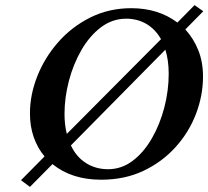

<svg xmlns="http://www.w3.org/2000/svg" viewBox="-20 -690 814 750"><path d="M97 40 62 14 154 -79Q127 -111 112 -153.5Q97 -196 97 -247Q97 -320 126 -393Q155 -466 208 -526Q261 -586 333.5 -622Q406 -658 493 -658Q598 -658 673 -602L740 -670L774 -646L704 -575Q736 -540 754.5 -494Q773 -448 773 -391Q773 -317 745.5 -245Q718 -173 665.5 -115Q613 -57 540 -22.5Q467 12 375 12Q260 12 185 -49ZM473 -617Q419 -617 374.5 -583.5Q330 -550 298 -494.5Q266 -439 249 -373.5Q232 -308 232 -245Q232 -202 241 -167L609 -537Q586 -577 551 -597Q516 -617 473 -617ZM626 -496 257 -122Q278 -77 316 -53Q354 -29 402 -29Q455 -29 498.5 -62Q542 -95 573.5 -150Q605 -205 622 -270.5Q639 -336 639 -402Q639 -454 626 -496Z"/></svg>

Font: Libertinus Serif Semibold Italic
Style: Regular
Weight: 600
Italic angle: -11.5°
Designer: Philipp H. Poll, Khaled Hosny
Foundry: Caleb Maclennan
Version: Version 7.051;RELEASE